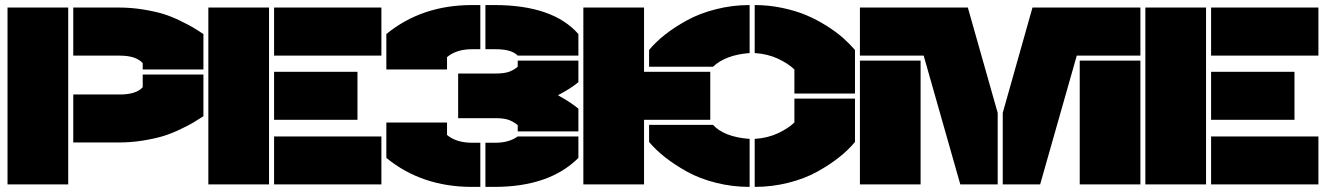

<svg xmlns="http://www.w3.org/2000/svg" viewBox="-20 -730 5248 760"><path d="M9.8 0V-700.2H250V0ZM270 -166V-356H454.1Q519.5 -356 544.9 -384.8V-435.1H785.2V-270Q760.3 -253.9 744.4 -244.4Q728.5 -234.9 693.4 -218Q658.2 -201.2 626.2 -191.4Q594.2 -181.6 546.9 -173.8Q499.5 -166 449.2 -166ZM270 -509.8V-700.2H449.2Q499.5 -700.2 546.9 -692.4Q594.2 -684.6 626.2 -674.8Q658.2 -665 693.1 -647.9Q728 -630.9 744.1 -621.3Q760.3 -611.8 785.2 -595.2V-455.1H544.9V-480Q518.6 -509.8 454.1 -509.8Z M804.7 0V-700.2H1044.9V0ZM1064.9 0V-189.9H1489.7V0ZM1064.9 -255.9V-445.8H1395V-255.9ZM1064.9 -509.8V-700.2H1489.7V-509.8Z M1848.6 -535.2Q1786.6 -535.2 1749.5 -503.9V-455.1H1509.3V-595.2Q1649.4 -710 1848.6 -710H1881.3V-535.2ZM1509.3 -105V-245.1H1749.5V-195.8Q1786.1 -165 1848.6 -165H1881.3V9.8H1848.6Q1649.4 9.8 1509.3 -105ZM1793.5 -262.2V-439H1941.4Q1976.1 -439 1994.9 -445.8Q2013.7 -452.6 2029.3 -465.8V-490.2H2269.5V-404.8Q2240.7 -380.4 2188.5 -353Q2242.2 -323.2 2269.5 -299.8V-210H2029.3V-234.9Q2013.2 -248 1994.4 -255.1Q1975.6 -262.2 1941.4 -262.2ZM1901.4 9.8V-165H1941.4Q1994.6 -165 2029.3 -189.9H2269.5V-105Q2154.8 9.8 1936.5 9.8ZM1901.4 -535.2V-710H1936.5Q2168.9 -710 2269.5 -595.2V-509.8H2029.3Q2005.4 -535.2 1941.4 -535.2Z M2549.3 -532.2Q2575.7 -564 2612.5 -593Q2649.4 -622.1 2699 -649.4Q2748.5 -676.8 2813.5 -693.4Q2878.4 -710 2947.3 -710V-520Q2851.6 -512.7 2802.2 -465.8H2549.3ZM2289.1 0V-700.2H2529.3V-445.8H2791.5V-255.9H2529.3V0ZM2549.3 -168V-235.8H2802.2Q2846.7 -187.5 2947.3 -180.2V9.8Q2878.4 9.8 2813.7 -6.6Q2749 -22.9 2699.5 -50.5Q2649.9 -78.1 2613 -107.2Q2576.2 -136.2 2549.3 -168ZM2967.3 9.8V-180.2Q3019 -183.6 3059.6 -202.6Q3100.1 -221.7 3124.5 -245.1V-339.8H3364.3V-168Q3337.9 -136.2 3301.3 -107.2Q3264.6 -78.1 3215.1 -50.5Q3165.5 -22.9 3100.8 -6.6Q3036.1 9.8 2967.3 9.8ZM2967.3 -520V-710Q3022.9 -710 3076.4 -698.7Q3129.9 -687.5 3171.9 -669.7Q3213.9 -651.9 3251.7 -627.9Q3289.6 -604 3316.2 -580.6Q3342.8 -557.1 3364.3 -532.2V-359.9H3124.5V-455.1Q3100.1 -478.5 3059.6 -497.6Q3019 -516.6 2967.3 -520Z M3811 -700.2 3929.2 -283.2V0H3781.2L3636.2 -509.8H3383.8V-700.2ZM3383.8 0V-490.2H3624V0ZM3949.2 0V-283.2L4066.9 -700.2H4494.1V-509.8H4242.2L4097.2 0ZM4253.9 0V-490.2H4494.1V0Z M4513.7 0V-700.2H4753.9V0ZM4773.9 0V-189.9H5198.7V0ZM4773.9 -255.9V-445.8H5104V-255.9ZM4773.9 -509.8V-700.2H5198.7V-509.8Z"/></svg>

Font: Nastup Basic
Style: Regular
Weight: 400
Designer: Maksym Kobuzan
Foundry: Zakznak
Version: Version 1.020;FEAKit 1.0